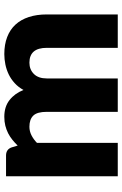

<svg xmlns="http://www.w3.org/2000/svg" viewBox="142 -708 566 891"><g transform="rotate(-90 425.5 -263.0)"><path d="M52.5 0V-518.5H148.5Q177.5 -518.5 186.5 -492.5L195 -464.5Q208 -478 222 -489.2Q236 -500.5 252.2 -508.8Q268.5 -517 287.2 -521.8Q306 -526.5 328.5 -526.5Q375.5 -526.5 406.2 -502.2Q437 -478 453 -437.5Q466 -461.5 484.8 -478.5Q503.5 -495.5 525.2 -506Q547 -516.5 571.2 -521.5Q595.5 -526.5 619.5 -526.5Q664 -526.5 698.5 -513.2Q733 -500 756.2 -474.8Q779.5 -449.5 791.5 -412.8Q803.5 -376 803.5 -329.5V0H648.5V-329.5Q648.5 -410 579.5 -410Q548 -410 527.2 -389.2Q506.5 -368.5 506.5 -329.5V0H351.5V-329.5Q351.5 -374 334 -392Q316.5 -410 282.5 -410Q261.5 -410 242.8 -400.5Q224 -391 207.5 -375V0Z"/></g></svg>

Font: Lato 2
Style: Regular
Weight: 900
Designer: Lukasz Dziedzic with Adam Twardoch and Botio Nikoltchev
Foundry: tyPoland Lukasz Dziedzic
Version: Version 2.015; 2015-08-06; http://www.latofonts.com/